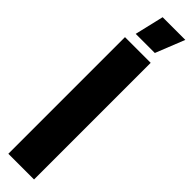

<svg xmlns="http://www.w3.org/2000/svg" viewBox="-308 -844 815 815"><g transform="rotate(45 99.5 -436.5)"><path d="M9.8 -700.2H164.1V0H9.8ZM32.2 -742.2 63 -873H199.2L147 -742.2Z"/></g></svg>

Font: Quaderni
Style: Regular
Weight: 400
Designer: Romain Laurent, Daphné Lejeune, Alexandre D’Hubert
Foundry: ESAD Valence
Version: Version 1.000;FEAKit 1.0